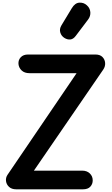

<svg xmlns="http://www.w3.org/2000/svg" viewBox="-20 -1410 833 1430"><path d="M101 0Q67 0 47.5 -18Q28 -36 24.8 -61.2Q21.5 -86.5 36 -108L550.5 -865H199.5Q162.5 -865 141.2 -885.2Q120 -905.5 117.5 -934Q115.5 -963.5 134.8 -983.8Q154 -1004 189 -1004H691Q724.5 -1004 742.8 -985.8Q761 -967.5 763 -941.2Q765 -915 748.5 -891L232.5 -139H592.5Q627.5 -139 649 -118.2Q670.5 -97.5 670.5 -66.5Q670.5 -39 652.5 -19.5Q634.5 0 597.5 0ZM460.5 -1127Q437.5 -1141 429.2 -1167.2Q421 -1193.5 437.5 -1221L514.5 -1348.5Q538.5 -1388.5 571.2 -1390.2Q604 -1392 627 -1370.5Q650.5 -1349.5 652.8 -1319.5Q655 -1289.5 636.5 -1265L544 -1142.5Q525.5 -1118 503.8 -1116Q482 -1114 460.5 -1127Z"/></svg>

Font: Edu SA Hand Cursive
Style: Regular
Weight: 400
Designer: Tina and Corey Anderson, Eben Sorkin, Mirko Velimirovic
Foundry: Google for Education
Version: Version 2.000